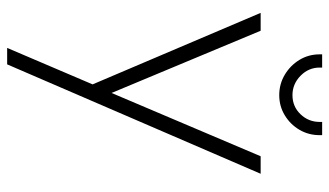

<svg xmlns="http://www.w3.org/2000/svg" viewBox="-212 -500 921 537"><g transform="rotate(90 248.5 -231.5)"><path d="M358 -672H321V-665Q321 -634 299.5 -611.5Q278 -589 246 -589Q215 -589 192 -611.5Q169 -634 169 -665V-672H132V-665Q132 -634 147.5 -608.5Q163 -583 189 -567.5Q215 -552 246 -552Q277 -552 302.5 -567.5Q328 -583 343 -608.5Q358 -634 358 -665ZM114 209H160L466 -500H417L240 -83L66 -500H16L216 -30Z"/></g></svg>

Font: Advent Pro Light
Style: Regular
Weight: 300
Version: Version 3.000